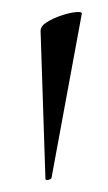

<svg xmlns="http://www.w3.org/2000/svg" viewBox="-20 -660 178 317"><path d="M55 -365 47 -609Q47 -617 57.5 -623.5Q68 -630 81.5 -634.5Q95 -639 105.5 -640Q116 -641 115 -637L65 -366Q64 -364 59.5 -363Q55 -362 55 -365Z"/></svg>

Font: Cormorant Light
Style: Regular
Weight: 300
Designer: Christian Thalmann (Catharsis Fonts)
Foundry: Catharsis Fonts
Version: Version 4.000